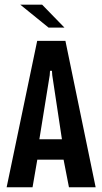

<svg xmlns="http://www.w3.org/2000/svg" viewBox="-20 -793 434 813"><path d="M8.1 0 137.5 -620H257L385 0H272L246 -133.5L264.2 -117H125.6L140.8 -133.5L117.8 0ZM144.8 -191.5 135.2 -203.4H257.9L244 -191.5L201.3 -474.3L200 -493.2H191.8L190.5 -474.3ZM185.7 -676.1 65.8 -773.3H158.3L252.9 -676.1Z"/></svg>

Font: Smooch Sans Thin
Style: Regular
Weight: 100
Designer: Robert E. Leuschke
Foundry: Robert E. Leuschke
Version: Version 1.010